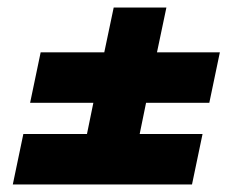

<svg xmlns="http://www.w3.org/2000/svg" viewBox="-20 -545 640 510"><path d="M14 -55 42 -189H211L228 -272H60L88 -406H257L282 -525H422L397 -406H564L536 -272H368L351 -189H518L490 -55Z"/></svg>

Font: Radio Canada
Style: Bold Italic
Weight: 700
Italic angle: -12°
Designer: Charles Daoud, Etienne Aubert Bonn, Alexandre Saumier Demers, Jacques Le Bailly
Foundry: Radio-Canada
Version: Version 2.104; ttfautohint (v1.8.4.7-5d5b);gftools[0.9.28.de